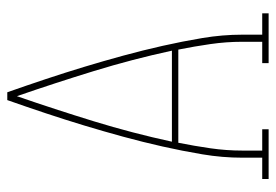

<svg xmlns="http://www.w3.org/2000/svg" viewBox="-138 -638 775 540"><g transform="rotate(-90 250.0 -367.5)"><path d="M17 0V-18H77V-74Q77 -130 86.5 -186.5Q96 -243 108.5 -298.5Q121 -354 136 -409Q151 -464 167.5 -518.5Q184 -573 202 -627Q220 -681 239 -735H261Q280 -681 298 -627Q316 -573 332.5 -518.5Q349 -464 364 -409Q379 -354 391.5 -298.5Q404 -243 413.5 -186.5Q423 -130 423 -74V-18H483V0H343V-18H403V-74Q403 -119 396.5 -164Q390 -209 381 -254H119Q110 -209 103.5 -164Q97 -119 97 -74V-18H157V0ZM378 -272Q354 -383 320.5 -492Q287 -601 250 -708Q213 -601 179.5 -492Q146 -383 122 -272Z"/></g></svg>

Font: Iosevka Curly Slab Thin
Style: Regular
Weight: 100
Monospace: yes
Designer: Belleve Invis
Foundry: Belleve Invis
Version: Version 22.1.2; ttfautohint (v1.8.4)